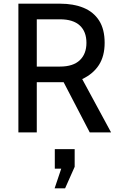

<svg xmlns="http://www.w3.org/2000/svg" viewBox="-20 -720 643 1044"><path d="M80 0V-700H307Q380 -700 434.5 -677.5Q489 -655 519 -608Q549 -561 549 -487Q549 -415 517.8 -366.5Q486.5 -318 427 -290L584 0H468L326 -273Q324.5 -273 323.5 -273Q322.5 -273 321 -273H180V0ZM180 -358H306Q377.5 -358 413.8 -392.5Q450 -427 450 -487Q450 -548 413.8 -581.5Q377.5 -615 306 -615H180ZM334 304H277L313 197H278V91H386V187Z"/></svg>

Font: Cabin Resolve
Style: Regular-Resolve
Weight: 400
Designer: Pablo Impallari
Foundry: Pablo Impallari. http://www.impallari.com Igino Marini. http://www.ikern.com
Version: Version 3.001